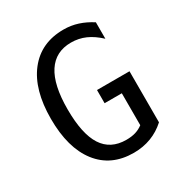

<svg xmlns="http://www.w3.org/2000/svg" viewBox="-151 -726 802 849"><g transform="rotate(-30 250.0 -302.0)"><path d="M453.1 -49.8Q419.9 -19.5 378.9 -3.9Q337.9 11.7 290 11.7Q174.8 11.7 110.8 -70.8Q46.9 -153.3 46.9 -301.8Q46.9 -450.2 111.8 -533.2Q176.8 -616.2 292 -616.2Q330.1 -616.2 364.7 -605Q399.4 -593.8 432.6 -572.3V-488.3Q399.4 -519.5 365.2 -534.7Q331.1 -549.8 292 -549.8Q212.9 -549.8 172.4 -487.8Q131.8 -425.8 131.8 -301.8Q131.8 -175.8 170.9 -115.2Q210 -54.7 290 -54.7Q317.4 -54.7 337.9 -61Q358.4 -67.4 375 -80.1V-243.2H287.1V-310.5H453.1Z"/></g></svg>

Font: BabelStone Coelbren y Beirdd
Style: Regular
Weight: 400
Designer: Andrew West
Foundry: BabelStone
Version: Version 1.00;September 27, 2022